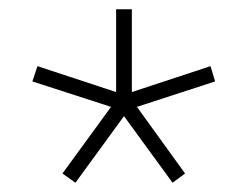

<svg xmlns="http://www.w3.org/2000/svg" viewBox="-20 -760 535 415"><path d="M248 -509 143 -365 115 -385 220 -529 50 -584 61 -617 231 -561V-740H265V-561L435 -617L445 -584L276 -529L380 -385L353 -365Z"/></svg>

Font: Be Vietnam Pro Variable Thin
Style: Regular
Weight: 100
Designer: Lam Bao, Tony Le, Vietanh Nguyen
Foundry: Yellow Type Foundry
Version: Version 1.002